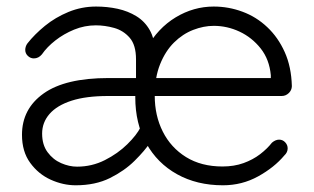

<svg xmlns="http://www.w3.org/2000/svg" viewBox="-20 -542 934 572"><path d="M266.2 -522.5Q299.5 -522.5 330.5 -515.8Q361.5 -509 386.5 -493.6Q411.5 -478.2 426.2 -452.2Q441 -426.2 441 -388V-255.8L385.2 -253.2V-365.2Q385.2 -407.8 366.5 -429.4Q347.8 -451 320.1 -458.8Q292.5 -466.5 265.5 -466.5Q232 -466.5 200.9 -453.8Q169.8 -441 144.9 -421.5Q120 -402 104.8 -380Q94.8 -368 80.8 -368Q70.8 -368 63 -375.4Q55.2 -382.8 55.2 -393.5Q55.2 -398.2 56.8 -403.1Q58.2 -408 61.8 -412.8Q82.8 -439.5 113.8 -464.9Q144.8 -490.2 184 -506.4Q223.2 -522.5 266.2 -522.5ZM205.5 10Q168 10 131.2 -6.6Q94.5 -23.2 70 -56.8Q45.5 -90.2 45.5 -140.5Q45.5 -217.8 110 -263.6Q174.5 -309.5 303.2 -309.5H798.8L786.8 -298.2V-318Q782.5 -365 756.5 -397.8Q730.5 -430.5 693.6 -447.8Q656.8 -465 616.8 -465Q586.8 -465 555.5 -452.9Q524.2 -440.8 498.5 -415.4Q472.8 -390 456.9 -350.5Q441 -311 441 -256.8Q441 -197.5 465 -149.9Q489 -102.2 534.2 -74.1Q579.5 -46 642.8 -46Q677.5 -46 705.5 -56.1Q733.5 -66.2 754.9 -82.6Q776.2 -99 790.2 -117Q800.8 -126 811.5 -126Q822.2 -126 829.6 -118.1Q837 -110.2 837 -100Q837 -88 827 -78.8Q797.2 -43.2 749.1 -16.6Q701 10 644.2 10Q566.8 10 507.6 -22.9Q448.5 -55.8 415.8 -114.9Q383 -174 383 -252.5Q383 -338 416.6 -398.1Q450.2 -458.2 503.5 -490.4Q556.8 -522.5 616.8 -522.5Q661 -522.5 702.4 -507.1Q743.8 -491.8 776.1 -461.2Q808.5 -430.8 828.2 -386.9Q848 -343 849.5 -285.2Q849.2 -273.2 840.2 -264.6Q831.2 -256 819.2 -256H301.8Q236.5 -256 193.1 -242Q149.8 -228 127.6 -202.6Q105.5 -177.2 105.5 -144Q105.5 -110.5 121.8 -88.5Q138 -66.5 162.1 -56Q186.2 -45.5 209.5 -45.5Q253.8 -45.5 292.4 -65Q331 -84.5 359.2 -112.2Q387.5 -140 398.8 -163L428.5 -118.8Q411.5 -93.2 381.1 -63.1Q350.8 -33 307.4 -11.5Q264 10 205.5 10Z"/></svg>

Font: Quicksand Variable Light
Style: Regular
Weight: 300
Designer: Andrew Paglinawan
Foundry: Andrew Paglinawan
Version: Version 3.004